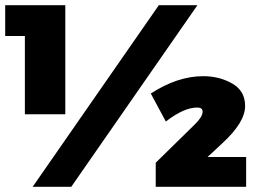

<svg xmlns="http://www.w3.org/2000/svg" viewBox="-21 -721 995 741"><path d="M231 -280H75V-582H-1V-701H231ZM254 0H105L592 -701H741ZM929 0H580V-93L732 -242Q761 -271 761 -290Q761 -306 740 -306Q689 -306 619 -252L561 -360Q664 -427 763 -427Q826 -427 875.5 -398.5Q925 -370 925 -312Q925 -249 838 -169L780 -115H929Z"/></svg>

Font: Argentum Novus Black
Style: Regular
Weight: 900
Designer: Julieta Ulanovsky (font) & Cristiano Sobral (main changes)
Foundry: Julieta Ulanovsky (font) & Cristiano Sobral (main changes)
Version: Version 3.00;November 27, 2020;FontCreator 13.0.0.2655 64-bi